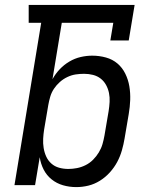

<svg xmlns="http://www.w3.org/2000/svg" viewBox="-20 -755 640 783"><path d="M291 8Q263 8 237 0.5Q211 -7 190.5 -23.5Q170 -40 158 -63.5Q146 -87 142 -114L123 0H39L148 -662H97V-735H529L505 -590H430L442 -662H232L194 -432Q206 -454 223.5 -472.5Q241 -491 263 -504Q285 -517 309 -522.5Q333 -528 356 -528Q385 -528 412 -520.5Q439 -513 459 -496Q479 -479 491 -454.5Q503 -430 507.5 -403Q512 -376 511 -347.5Q510 -319 505 -290L488 -190Q484 -166 477 -141.5Q470 -117 458 -94.5Q446 -72 428 -52Q410 -32 387.5 -18Q365 -4 340.5 2Q316 8 291 8ZM259 -66Q276 -66 294 -69.5Q312 -73 329 -81.5Q346 -90 359.5 -103.5Q373 -117 383 -133.5Q393 -150 398 -167.5Q403 -185 406 -202L423 -302Q426 -321 427 -339.5Q428 -358 424.5 -375.5Q421 -393 412.5 -408.5Q404 -424 390.5 -434.5Q377 -445 359.5 -449.5Q342 -454 323 -454Q306 -454 289 -451.5Q272 -449 255 -441Q238 -433 224 -420.5Q210 -408 200 -393Q190 -378 185 -361Q180 -344 177 -327L160 -227Q157 -208 156 -189Q155 -170 158 -151.5Q161 -133 168.5 -116.5Q176 -100 189.5 -88Q203 -76 221 -71Q239 -66 259 -66Z"/></svg>

Font: Iosevka HT Extended
Style: Italic
Weight: 400
Width: 7
Italic angle: -9°
Monospace: yes
Designer: Belleve Invis
Foundry: Belleve Invis
Version: Version 32.3.0; ttfautohint (v1.8.4)